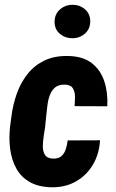

<svg xmlns="http://www.w3.org/2000/svg" viewBox="-20 -772 485 802"><path d="M201.2 -109.4Q224.1 -108.9 236.6 -119.9Q249 -130.9 254.6 -148.4Q260.3 -166 262.7 -185.5L397.9 -186Q394.5 -128.9 368.2 -84.2Q341.8 -39.6 297.4 -14.2Q252.9 11.2 194.3 10.3Q139.2 8.8 103.3 -12.2Q67.4 -33.2 47.9 -68.8Q28.3 -104.5 22.5 -149.2Q16.6 -193.8 22 -242.2L27.8 -286.1Q34.2 -336.9 51 -383.1Q67.9 -429.2 96.4 -464.6Q125 -500 167 -519.8Q209 -539.6 266.1 -538.1Q327.6 -536.6 364.3 -507.6Q400.9 -478.5 416 -431.4Q431.2 -384.3 428.2 -328.1L291.5 -328.6Q293 -347.2 293.2 -367.4Q293.5 -387.7 284.7 -402.6Q275.9 -417.5 252 -418.5Q225.1 -419.4 210 -406.5Q194.8 -393.6 187.5 -372.8Q180.2 -352.1 177.7 -328.9Q175.3 -305.7 172.9 -286.1L168.5 -241.7Q166.5 -227.1 162.8 -205.1Q159.2 -183.1 158.9 -161.6Q158.7 -140.1 167.7 -125.2Q176.8 -110.4 201.2 -109.4ZM208 -679.2Q207.5 -711.4 229.2 -731.4Q251 -751.5 281.7 -752Q312 -752.4 334.2 -733.9Q356.4 -715.3 356.9 -684.6Q357.4 -652.3 335.9 -632.6Q314.5 -612.8 283.2 -612.3Q253.4 -611.8 231 -630.1Q208.5 -648.4 208 -679.2Z"/></svg>

Font: Roboto Condensed ExtraBold
Style: Italic
Weight: 800
Italic angle: -12°
Designer: Christian Robertson
Foundry: Google
Version: Version 3.008; 2023